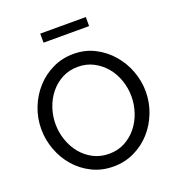

<svg xmlns="http://www.w3.org/2000/svg" viewBox="-158 -1024 1063 1156"><g transform="rotate(-20 374.0 -446.5)"><path d="M373 5Q298 5 236.5 -25.5Q175 -56 131 -106.5Q87 -157 63 -222Q39 -287 39 -355Q39 -426 64.5 -491Q90 -556 135 -606Q180 -656 241.5 -685.5Q303 -715 375 -715Q450 -715 511 -683.5Q572 -652 616 -601Q660 -550 684 -485.5Q708 -421 708 -354Q708 -283 682.5 -218Q657 -153 612.5 -103.5Q568 -54 506.5 -24.5Q445 5 373 5ZM130 -355Q130 -301 147.5 -250.5Q165 -200 197 -161Q229 -122 274 -99Q319 -76 374 -76Q431 -76 476 -100.5Q521 -125 552.5 -164.5Q584 -204 600.5 -254Q617 -304 617 -355Q617 -409 599.5 -459.5Q582 -510 549.5 -548.5Q517 -587 472.5 -610Q428 -633 374 -633Q317 -633 272 -609Q227 -585 195.5 -546Q164 -507 147 -457Q130 -407 130 -355ZM230 -840V-898H522V-840Z"/></g></svg>

Font: Rising Sun
Style: Regular
Weight: 400
Designer: Matt McInerney, Pablo Impallari, Rodrigo Fuenzalida (Raleway font), Stephen Hutchings (Greek), Cristiano Sobral (main ch
Foundry: The Rising Sun Project Authors
Version: Version 4.327; ttfautohint (v1.8.4.7-5d5b-dirty)